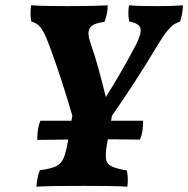

<svg xmlns="http://www.w3.org/2000/svg" viewBox="-20 -699 708 722"><path d="M117 3Q118 -15 121.5 -31Q125 -47 130 -59Q169 -64 189 -73Q209 -82 218.5 -103Q228 -124 235 -166L252 -264Q214 -396 167 -524Q153 -562 142.5 -580.5Q132 -599 122 -606.5Q112 -614 98 -618Q92 -644 97 -679Q130 -677 169 -676.5Q208 -676 232 -676Q260 -676 301 -676.5Q342 -677 385 -679Q385 -661 381.5 -645.5Q378 -630 373 -617Q328 -611 317.5 -593.5Q307 -576 320 -538Q337 -490 351 -438.5Q365 -387 378 -334Q407 -380 435 -428.5Q463 -477 490 -528Q512 -571 508.5 -591Q505 -611 466 -618Q460 -645 465 -679Q490 -677 518.5 -676.5Q547 -676 572 -676Q598 -676 619 -676.5Q640 -677 668 -679Q667 -646 657 -618Q645 -614 634.5 -607.5Q624 -601 609.5 -583.5Q595 -566 572 -528Q528 -455 486 -390Q444 -325 401 -264L382 -156Q376 -121 378.5 -102Q381 -83 398.5 -74Q416 -65 457 -58Q460 -44 460.5 -28Q461 -12 459 3Q427 1 384.5 0.5Q342 0 296 0Q245 0 198 0.5Q151 1 117 3ZM120 -173Q120 -218 132 -245H518Q518 -224 515.5 -206.5Q513 -189 506 -174Q462 -175 416.5 -175Q371 -175 325 -175Q277 -175 243 -174.5Q209 -174 180.5 -173.5Q152 -173 120 -173Z"/></svg>

Font: Vollkorn
Style: Bold Italic
Weight: 700
Italic angle: -11°
Designer: Friedrich Althausen
Foundry: Friedrich Althausen
Version: Version 5.000; ttfautohint (v1.8.3)